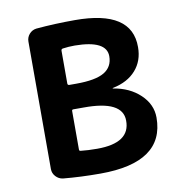

<svg xmlns="http://www.w3.org/2000/svg" viewBox="-66 -590 631 659"><g transform="rotate(-10 250.0 -260.0)"><path d="M173.8 -221.7V-87.9Q173.8 -82 178.7 -82Q204.1 -79.1 236.3 -79.1Q351.6 -79.1 350.6 -157.2Q350.6 -227.5 214.8 -226.6H178.7Q173.8 -226.6 173.8 -221.7ZM173.8 -431.6V-317.4Q173.8 -312.5 178.7 -311.5H204.1Q271.5 -311.5 301.8 -329.6Q332 -347.7 332 -384.8Q332 -440.4 221.7 -441.4Q199.2 -441.4 179.7 -438.5Q173.8 -437.5 173.8 -431.6ZM102.5 1Q87.9 -1 77.6 -12.2Q67.4 -23.4 67.4 -38.1V-482.4Q67.4 -497.1 77.1 -508.3Q86.9 -519.5 101.6 -521.5Q166 -527.3 237.3 -527.3Q435.5 -527.3 434.6 -398.4Q434.6 -350.6 406.2 -318.4Q377.9 -286.1 326.2 -275.4Q324.2 -275.4 324.2 -274.4L325.2 -273.4Q381.8 -264.6 418.5 -230Q455.1 -195.3 455.1 -149.4Q455.1 6.8 232.4 6.8Q163.1 6.8 102.5 1Z"/></g></svg>

Font: Rounded-L Mgen+ 1m medium
Style: Regular
Weight: 500
Designer: [Source Han Sans]
Ryoko NISHIZUKA  (kana & ideographs); Paul D. Hunt (Latin, Greek & Cyrillic); Wenlong ZHANG  (bopomofo
Version: Version 1.059.20150602